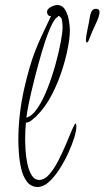

<svg xmlns="http://www.w3.org/2000/svg" viewBox="-20 -731 416 764"><path d="M130 13Q103 13 87 -8.5Q71 -30 64 -61.5Q57 -93 55 -124Q53 -155 53 -173Q53 -274 76 -377Q87 -425 97.5 -461Q108 -497 120 -528Q132 -559 147.5 -592Q163 -625 183 -667H180Q174 -667 170.5 -672.5Q167 -678 167 -683Q167 -695 182 -703Q197 -711 207 -711Q228 -711 239 -692.5Q250 -674 254 -650.5Q258 -627 258 -611Q258 -591 255 -570Q248 -520 230.5 -463Q213 -406 186.5 -354.5Q160 -303 122 -266Q115 -260 104.5 -251.5Q94 -243 83 -243Q80 -209 80 -173Q80 -160 81.5 -134.5Q83 -109 88.5 -81.5Q94 -54 105.5 -34.5Q117 -15 136 -15Q157 -15 176.5 -37.5Q196 -60 213 -93.5Q230 -127 244 -160.5Q258 -194 267.5 -216.5Q277 -239 281 -240Q284 -236 284 -228Q284 -211 275 -182Q266 -153 250.5 -119.5Q235 -86 215 -55.5Q195 -25 173.5 -6Q152 13 130 13ZM85 -263Q108 -269 129.5 -301Q151 -333 169 -379Q187 -425 200.5 -473.5Q214 -522 221.5 -562.5Q229 -603 229 -623Q229 -633 227 -648.5Q225 -664 212 -668Q211 -664 207.5 -662Q204 -660 202 -658Q190 -645 175 -608Q160 -571 145.5 -521Q131 -471 118 -420Q105 -369 96 -326.5Q87 -284 85 -263ZM326 -562Q324 -562 322.5 -566.5Q321 -571 322 -575Q322 -585 328 -613Q334 -641 338 -666Q340 -677 345 -686.5Q350 -696 362 -696Q376 -696 376 -683Q376 -667 361 -636Q346 -605 332 -568Q329 -562 326 -562Z"/></svg>

Font: Licorice
Style: Regular
Weight: 400
Designer: Robert E. Leuschke
Foundry: Robert E. Leuschke
Version: Version 1.010; ttfautohint (v1.8.3)